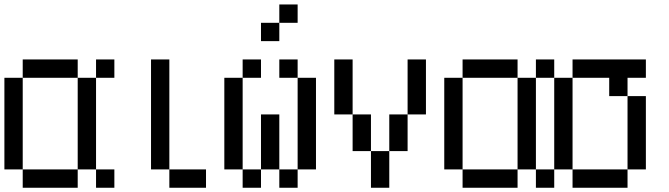

<svg xmlns="http://www.w3.org/2000/svg" viewBox="-20 -937 3040 873"><path d="M0 -166.7V-583.3H83.3V-166.7ZM83.3 -166.7H333.3V-83.3H83.3ZM83.3 -583.3V-666.7H333.3V-583.3ZM333.3 -166.7V-583.3H416.7V-166.7ZM416.7 -166.7H500V-83.3H416.7ZM416.7 -583.3V-666.7H500V-583.3Z M916.7 -166.7V-83.3H750V-166.7ZM666.7 -166.7V-666.7H750V-166.7Z M1000 -166.7V-583.3H1083.3V-166.7ZM1166.7 -166.7V-83.3H1083.3V-166.7ZM1166.7 -416.7H1250V-166.7H1166.7ZM1166.7 -583.3H1083.3V-666.7H1166.7ZM1166.7 -750V-833.3H1250V-750ZM1333.3 -166.7V-83.3H1250V-166.7ZM1333.3 -583.3H1416.7V-166.7H1333.3ZM1333.3 -833.3H1250V-916.7H1333.3ZM1333.3 -666.7V-583.3H1250V-666.7Z M1500 -416.7V-666.7H1583.3V-416.7ZM1583.3 -416.7H1666.7V-250H1583.3ZM1666.7 -83.3V-250H1750V-83.3ZM1750 -416.7H1833.3V-250H1750ZM1833.3 -416.7V-666.7H1916.7V-416.7Z M2000 -166.7V-583.3H2083.3V-166.7ZM2083.3 -166.7H2333.3V-83.3H2083.3ZM2083.3 -583.3V-666.7H2333.3V-583.3ZM2333.3 -166.7V-583.3H2416.7V-166.7ZM2416.7 -166.7H2500V-83.3H2416.7ZM2416.7 -583.3V-666.7H2500V-583.3Z M2500 -166.7V-583.3H2583.3V-166.7ZM2583.3 -166.7H2833.3V-83.3H2583.3ZM2583.3 -583.3V-666.7H2916.7V-583.3H2833.3V-500H2750V-583.3ZM2833.3 -166.7V-500H2916.7V-166.7Z"/></svg>

Font: GalmuriMono11 Regular
Style: Regular
Weight: 400
Designer: Lee Minseo (quiple)
Version: Version 2.399;hotconv 1.1.1;makeotfexe 2.6.0 DEVELOPMENT